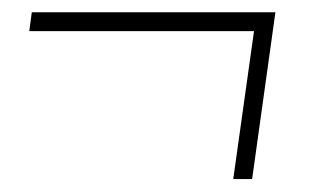

<svg xmlns="http://www.w3.org/2000/svg" viewBox="-20 -452 507 305"><path d="M350.5 -167.5 383.5 -402.5H26.5L30.5 -432.5H417.5L380.5 -167.5Z"/></svg>

Font: Urbanist Thin
Style: Italic
Weight: 100
Italic angle: -8°
Designer: Corey Hu
Foundry: Corey Hu
Version: Version 1.321; ttfautohint (v1.8.4.7-5d5b)